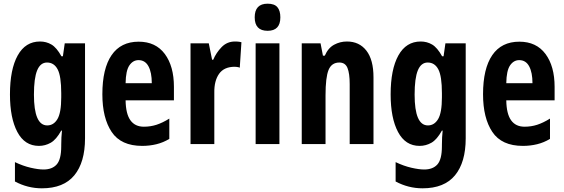

<svg xmlns="http://www.w3.org/2000/svg" viewBox="-20 -781 3056 1041"><path d="M197 -556Q231 -556 259 -539.5Q287 -523 313 -476H321L331 -546H441V-31Q441 99 383 169.5Q325 240 207 240Q130 240 61 203V98Q105 119 146.5 128.5Q188 138 216 138Q263 138 287.5 110.5Q312 83 312 12V5Q312 -15 313 -35.5Q314 -56 316 -73H312Q285 -24 255 -7Q225 10 191 10Q114 10 74 -65.5Q34 -141 34 -269Q34 -405 76 -480.5Q118 -556 197 -556ZM235 -442Q199 -442 181.5 -399.5Q164 -357 164 -268Q164 -101 236 -101Q271 -101 291.5 -135.5Q312 -170 312 -253V-276Q312 -368 292.5 -405Q273 -442 235 -442Z M732 -555Q824 -555 873.5 -488.5Q923 -422 923 -310V-237H661Q662 -164 687 -129Q712 -94 760 -94Q796 -94 828.5 -104.5Q861 -115 898 -138V-28Q865 -8 828 1Q791 10 751 10Q636 10 585.5 -65.5Q535 -141 535 -270Q535 -409 585 -482Q635 -555 732 -555ZM731 -455Q701 -455 681.5 -426.5Q662 -398 661 -330H803Q803 -388 785 -421.5Q767 -455 731 -455Z M1254 -556Q1260 -556 1268.5 -555.5Q1277 -555 1289 -552L1280 -414Q1274 -417 1264.5 -418Q1255 -419 1253 -419Q1195 -419 1168 -381Q1141 -343 1142 -279V0H1013V-546H1112L1130 -457H1136Q1152 -495 1181.5 -525.5Q1211 -556 1254 -556Z M1431 -761Q1468 -761 1484 -742Q1500 -723 1500 -687Q1500 -614 1431 -614Q1361 -614 1361 -687Q1361 -761 1431 -761ZM1495 -546V0H1366V-546Z M1861 -556Q1928 -556 1966.5 -506.5Q2005 -457 2005 -362V0H1876V-325Q1876 -383 1864 -412.5Q1852 -442 1820 -442Q1778 -442 1761.5 -402Q1745 -362 1745 -264V0H1616V-546H1718L1731 -479H1741Q1759 -521 1791.5 -538.5Q1824 -556 1861 -556Z M2261 -556Q2295 -556 2323 -539.5Q2351 -523 2377 -476H2385L2395 -546H2505V-31Q2505 99 2447 169.5Q2389 240 2271 240Q2194 240 2125 203V98Q2169 119 2210.5 128.5Q2252 138 2280 138Q2327 138 2351.5 110.5Q2376 83 2376 12V5Q2376 -15 2377 -35.5Q2378 -56 2380 -73H2376Q2349 -24 2319 -7Q2289 10 2255 10Q2178 10 2138 -65.5Q2098 -141 2098 -269Q2098 -405 2140 -480.5Q2182 -556 2261 -556ZM2299 -442Q2263 -442 2245.5 -399.5Q2228 -357 2228 -268Q2228 -101 2300 -101Q2335 -101 2355.5 -135.5Q2376 -170 2376 -253V-276Q2376 -368 2356.5 -405Q2337 -442 2299 -442Z M2796 -555Q2888 -555 2937.5 -488.5Q2987 -422 2987 -310V-237H2725Q2726 -164 2751 -129Q2776 -94 2824 -94Q2860 -94 2892.5 -104.5Q2925 -115 2962 -138V-28Q2929 -8 2892 1Q2855 10 2815 10Q2700 10 2649.5 -65.5Q2599 -141 2599 -270Q2599 -409 2649 -482Q2699 -555 2796 -555ZM2795 -455Q2765 -455 2745.5 -426.5Q2726 -398 2725 -330H2867Q2867 -388 2849 -421.5Q2831 -455 2795 -455Z"/></svg>

Font: Noto Sans Gujarati UI ExtraCondensed
Style: Bold
Weight: 700
Width: 2
Designer: Jelle Bosma - Monotype Design Team, Universal Thirst
Foundry: Monotype Imaging Inc.
Version: Version 2.106; ttfautohint (v1.8.4.7-5d5b)